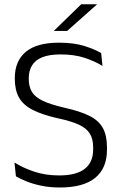

<svg xmlns="http://www.w3.org/2000/svg" viewBox="-20 -844 557 875"><path d="M253 10.5Q207 10.5 168.8 2.5Q130.5 -5.5 101.2 -17.2Q72 -29 52.5 -40.5L46 -103.5Q83.5 -79.5 135.2 -62Q187 -44.5 249.5 -44.5Q327 -44.5 365.8 -74.2Q404.5 -104 404.5 -162.5V-172Q404.5 -210.5 389.5 -235Q374.5 -259.5 339.5 -275.8Q304.5 -292 243.5 -305Q170.5 -321.5 127.5 -344Q84.5 -366.5 66 -400.5Q47.5 -434.5 47.5 -484.5V-488.5Q47.5 -565.5 97.2 -607.5Q147 -649.5 248.5 -649.5Q316.5 -649.5 364.2 -634.5Q412 -619.5 441 -602L447 -543.5Q412.5 -565 365.5 -580.5Q318.5 -596 256.5 -596Q204.5 -596 172.5 -583Q140.5 -570 125.8 -545.5Q111 -521 111 -487V-484.5Q111 -450 125 -426Q139 -402 174.2 -385Q209.5 -368 274 -353Q346 -337 388 -315.8Q430 -294.5 448.8 -260.5Q467.5 -226.5 467.5 -172.5V-161.5Q467.5 -77 413.5 -33.2Q359.5 10.5 253 10.5ZM350 -824.5H421.5V-823.5L286 -703H226V-704Z"/></svg>

Font: Anek Latin Medium Light
Style: Regular
Weight: 300
Version: Version 1.003